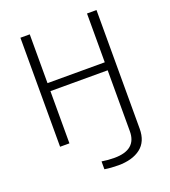

<svg xmlns="http://www.w3.org/2000/svg" viewBox="-166 -837 1049 1188"><g transform="rotate(-20 358.0 -243.5)"><path d="M107.4 0V-717.8H168.9V-396.5H545.9V-717.8H608.4V63.5Q608.4 148.4 554.2 189.9Q500 231.4 407.2 231.4Q358.4 231.4 317.4 224.6V172.9Q357.4 179.7 400.4 179.7Q545.9 179.7 545.9 57.6V-343.8H168.9V0Z"/></g></svg>

Font: Gothic A1 Light
Style: Regular
Weight: 300
Version: Version 2.50